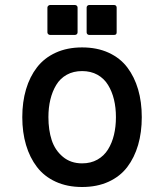

<svg xmlns="http://www.w3.org/2000/svg" viewBox="-20 -728 658 765"><path d="M307.1 -539.1Q366.7 -539.1 412.6 -518.1Q458.5 -497.1 487.1 -459.5Q515.6 -421.9 530.3 -371.8Q544.9 -321.8 544.9 -261.2Q544.9 -200.7 530.3 -150.4Q515.6 -100.1 487.1 -62.5Q458.5 -24.9 412.6 -3.9Q366.7 17.1 307.1 17.1Q248 17.1 202.1 -3.9Q156.2 -24.9 127.4 -62.5Q98.6 -100.1 83.7 -150.4Q68.8 -200.7 68.8 -261.2Q68.8 -321.8 83.7 -372.1Q98.6 -422.4 127.4 -459.7Q156.2 -497.1 202.1 -518.1Q248 -539.1 307.1 -539.1ZM172.9 -261.2Q172.9 -210 186 -169.7Q199.2 -129.4 230.5 -103.3Q261.7 -77.1 307.1 -77.1Q341.8 -77.1 368.2 -92Q394.5 -106.9 410.4 -132.6Q426.3 -158.2 434.1 -190.7Q441.9 -223.1 441.9 -261.2Q441.9 -299.3 434.1 -331.5Q426.3 -363.8 410.4 -389.6Q394.5 -415.5 368.2 -430.2Q341.8 -444.8 307.1 -444.8Q272.5 -444.8 246.1 -430.2Q219.7 -415.5 204.1 -389.6Q188.5 -363.8 180.7 -331.5Q172.9 -299.3 172.9 -261.2ZM325.2 -599.1V-698.2Q325.2 -702.1 328.1 -705.1Q331.1 -708 335 -708H435.1Q439.5 -708 442.1 -705.1Q444.8 -702.1 444.8 -698.2V-599.1Q444.8 -588.9 435.1 -588.9H335Q331.1 -588.9 328.1 -591.8Q325.2 -594.7 325.2 -599.1ZM168.9 -599.1V-698.2Q168.9 -701.7 172.1 -704.8Q175.3 -708 179.2 -708H278.8Q283.2 -708 286.1 -705.1Q289.1 -702.1 289.1 -698.2V-599.1Q289.1 -594.7 286.1 -591.8Q283.2 -588.9 278.8 -588.9H179.2Q175.3 -588.9 172.1 -591.8Q168.9 -594.7 168.9 -599.1Z"/></svg>

Font: Fragment Mono SemBd
Style: Regular
Weight: 600
Designer: Wei Huang based on Nimbus Sans by URW Studio, based on Helvetica by Max Miedinger.
Foundry: Wei Huang
Version: Version 1.011